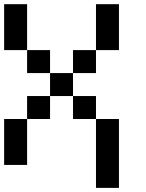

<svg xmlns="http://www.w3.org/2000/svg" viewBox="-20 -798 707 929"><path d="M111.1 -555.6H0V-777.8H111.1ZM555.6 -555.6H444.4V-777.8H555.6ZM111.1 0H0V-222.2H111.1ZM555.6 111.1H444.4V-222.2H555.6ZM333.3 -333.3H222.2V-444.4H333.3ZM222.2 -444.4H111.1V-555.6H222.2ZM444.4 -444.4H333.3V-555.6H444.4ZM222.2 -222.2H111.1V-333.3H222.2ZM444.4 -222.2H333.3V-333.3H444.4Z"/></svg>

Font: Pixeloid Mono
Style: Regular
Weight: 400
Monospace: yes
Designer: GGBotNet
Foundry: GGBotNet
Version: 0.5